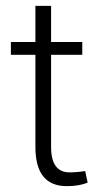

<svg xmlns="http://www.w3.org/2000/svg" viewBox="-20 -616 339 646"><path d="M99.1 -596.2H151.9V-474.6H256.8V-431.6H151.9V-121.6Q151.9 -36.1 213.9 -36.1Q239.7 -36.1 266.6 -40.5L274.9 -1.5Q246.6 10.3 204.6 10.3Q99.1 10.3 99.1 -121.6V-431.6H16.6V-474.6H99.1Z"/></svg>

Font: Yantramanav Light
Style: Regular
Weight: 300
Version: Version 1.001;PS 1.0;hotconv 1.0.72;makeotf.lib2.5.5900; ttf